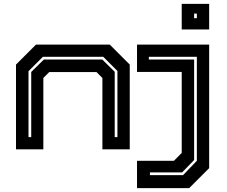

<svg xmlns="http://www.w3.org/2000/svg" viewBox="-20 -770 1168 990"><path d="M62.5 0V-437L165.5 -540H546L649 -437V0H508V-368L477.5 -398.5H234L203.5 -368V0ZM127 -63H141V-399L206 -463H507.5L571.5 -400V-63H585.5V-404L512.5 -477H201L127 -403ZM917 -618V-750H1058.5V-618ZM981 -676H995V-700H981ZM686.5 200V59H877L917 18.5V-399H686.5V-540H1058.5V97L955.5 200ZM753 133H924L995 59V-477H747.5V-463H981V55L919 119H753Z"/></svg>

Font: Tourney Expanded Regular
Style: Bold
Weight: 700
Width: 7
Designer: Tyler Finck
Foundry: Etcetera Type Co
Version: Version 1.010; ttfautohint (v1.8.3)